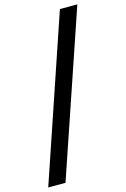

<svg xmlns="http://www.w3.org/2000/svg" viewBox="-159 -878 692 1058"><g transform="rotate(-15 187.0 -349.5)"><path d="M77.5 117H-21L295.5 -816H395Z"/></g></svg>

Font: Argentum Novus Medium
Style: Regular
Weight: 500
Designer: Julieta Ulanovsky (font) & Cristiano Sobral (main changes)
Foundry: Julieta Ulanovsky (font) & Cristiano Sobral (main changes)
Version: Version 3.00;November 27, 2020;FontCreator 13.0.0.2655 64-bi